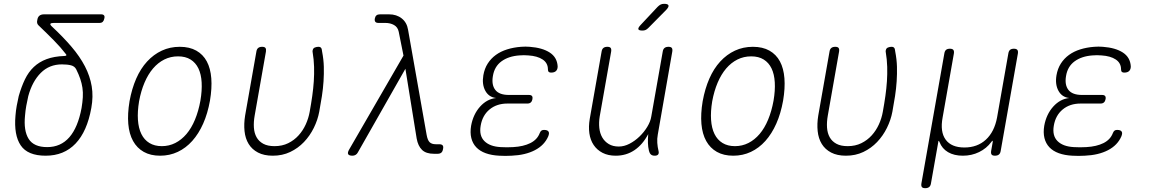

<svg xmlns="http://www.w3.org/2000/svg" viewBox="-20 -805 6040 1005"><path d="M252 -666Q311 -611 354.5 -560Q398 -509 424.5 -458Q451 -407 460 -353.5Q469 -300 458 -240Q436 -117 375.5 -53.5Q315 10 219 10Q125 10 88.5 -44Q52 -98 61 -200Q63 -226 67.5 -251Q72 -276 78 -302Q92 -351 110.5 -389.5Q129 -428 157 -454.5Q185 -481 224 -495.5Q263 -510 317 -512Q325 -512 327 -515Q329 -518 324 -523Q298 -557 262 -593.5Q226 -630 181 -673Q176 -678 174.5 -684.5Q173 -691 175 -699Q177 -715 186 -722.5Q195 -730 211 -730H509Q520 -730 524.5 -724.5Q529 -719 526 -708Q524 -697 518 -691Q512 -685 501 -685H262Q247 -685 244 -680.5Q241 -676 252 -666ZM379 -442Q371 -458 352 -463Q333 -468 304 -468Q238 -468 193.5 -423.5Q149 -379 128 -302Q122 -276 117.5 -251Q113 -226 111 -200Q103 -121 130 -78Q157 -35 227 -35Q298 -35 343 -86.5Q388 -138 407 -240Q412 -270 413.5 -296Q415 -322 411.5 -345.5Q408 -369 400 -392.5Q392 -416 379 -442Z M818 10Q768 10 732.5 -10Q697 -30 676.5 -67Q656 -104 651.5 -156.5Q647 -209 658 -275Q670 -341 693 -393.5Q716 -446 750 -483Q784 -520 827 -540Q870 -560 921 -560Q972 -560 1007.5 -540Q1043 -520 1062.5 -483.5Q1082 -447 1086 -395Q1090 -343 1079 -278Q1067 -211 1043.5 -158Q1020 -105 986.5 -67.5Q953 -30 910.5 -10Q868 10 818 10ZM827 -40Q865 -40 897.5 -56.5Q930 -73 956 -103.5Q982 -134 1000.5 -178.5Q1019 -223 1029 -278Q1038 -331 1035.5 -374Q1033 -417 1018.5 -447Q1004 -477 977.5 -493.5Q951 -510 912 -510Q873 -510 840 -493.5Q807 -477 781 -446.5Q755 -416 736.5 -372.5Q718 -329 708 -275Q699 -221 702 -177.5Q705 -134 720 -103.5Q735 -73 762 -56.5Q789 -40 827 -40Z M1322 -535Q1324 -548 1331.5 -554Q1339 -560 1352 -560Q1365 -560 1369.5 -554Q1374 -548 1372 -535L1313 -200Q1307 -166 1309 -137Q1311 -108 1323 -86.5Q1335 -65 1358 -52.5Q1381 -40 1417 -40Q1457 -40 1488.5 -55.5Q1520 -71 1543 -96.5Q1566 -122 1580.5 -154Q1595 -186 1601 -220Q1609 -264 1614.5 -303Q1620 -342 1622.5 -379.5Q1625 -417 1624 -455Q1623 -493 1616 -535V-539Q1616 -541 1617 -543Q1619 -553 1628.5 -556.5Q1638 -560 1646 -560Q1653 -560 1656.5 -558Q1660 -556 1662 -552.5Q1664 -549 1664.5 -544.5Q1665 -540 1666 -535Q1674 -494 1675 -456Q1676 -418 1673.5 -379.5Q1671 -341 1665 -302Q1659 -263 1651 -220Q1643 -177 1622.5 -135.5Q1602 -94 1571 -61.5Q1540 -29 1499 -9.5Q1458 10 1408 10Q1362 10 1330.5 -6.5Q1299 -23 1281.5 -51.5Q1264 -80 1260 -118.5Q1256 -157 1263 -200Z M1853 -7Q1849 1 1841.5 5.5Q1834 10 1825 10Q1807 10 1802.5 2Q1798 -6 1808 -23L2092 -514L2067 -639Q2062 -663 2042.5 -674Q2023 -685 1997 -685H1961Q1949 -685 1944.5 -691Q1940 -697 1942 -708Q1944 -719 1950.5 -724.5Q1957 -730 1969 -730H2016Q2056 -730 2083 -708.5Q2110 -687 2116 -649L2213 -100Q2218 -71 2229 -60.5Q2240 -50 2261 -50H2279Q2292 -50 2297 -44Q2302 -38 2299 -25Q2297 -12 2290 -6Q2283 0 2270 0H2252Q2210 0 2189 -20.5Q2168 -41 2161 -80L2102 -445Z M2899 -458Q2899 -450 2897 -444Q2895 -438 2890.5 -433.5Q2886 -429 2879.5 -427Q2873 -425 2864 -425Q2860 -425 2857 -426Q2854 -427 2852 -429Q2850 -431 2849 -434.5Q2848 -438 2848 -442Q2848 -475 2820.5 -493.5Q2793 -512 2745 -515Q2734 -516 2722 -516Q2710 -516 2699 -515Q2642 -511 2605 -484Q2568 -457 2560 -407Q2552 -361 2572.5 -334.5Q2593 -308 2644 -308H2749Q2760 -308 2764.5 -302.5Q2769 -297 2767 -286Q2765 -275 2758.5 -269Q2752 -263 2741 -263H2636Q2580 -263 2542.5 -232Q2505 -201 2496 -147Q2487 -95 2515.5 -66.5Q2544 -38 2601 -35Q2617 -34 2633.5 -34Q2650 -34 2666 -35Q2720 -38 2756 -56Q2792 -74 2805 -108Q2807 -113 2809 -116Q2811 -119 2813.5 -121Q2816 -123 2819.5 -124Q2823 -125 2827 -125Q2836 -125 2842 -123Q2848 -121 2851 -116.5Q2854 -112 2853.5 -106Q2853 -100 2850 -92Q2830 -45 2780 -19Q2730 7 2658 10Q2642 11 2625.5 11Q2609 11 2593 10Q2553 8 2522.5 -3Q2492 -14 2473 -34Q2454 -54 2447 -82.5Q2440 -111 2446 -147Q2457 -207 2493 -247Q2529 -287 2577 -292Q2539 -296 2520.5 -329.5Q2502 -363 2510 -411Q2516 -446 2533 -472.5Q2550 -499 2575.5 -517.5Q2601 -536 2634.5 -546.5Q2668 -557 2707 -560Q2718 -561 2730 -561Q2742 -561 2753 -560Q2819 -555 2857.5 -530Q2896 -505 2899 -458Z M3407 10Q3394 10 3387 3.5Q3380 -3 3377 -15Q3372 -36 3371.5 -57Q3371 -78 3373 -103Q3344 -48 3301 -19Q3258 10 3203 10Q3163 10 3134 -5Q3105 -20 3087.5 -46Q3070 -72 3065 -107Q3060 -142 3067 -183L3129 -535Q3131 -548 3138.5 -554Q3146 -560 3159 -560Q3172 -560 3176.5 -554Q3181 -548 3179 -535L3119 -195Q3114 -164 3117 -135.5Q3120 -107 3132.5 -85.5Q3145 -64 3166.5 -51Q3188 -38 3219 -38Q3247 -38 3275 -52.5Q3303 -67 3327 -90Q3351 -113 3368 -141Q3385 -169 3389 -195L3449 -535Q3451 -548 3458.5 -554Q3466 -560 3479 -560Q3492 -560 3496.5 -554Q3501 -548 3499 -535L3423 -100Q3419 -79 3420.5 -57Q3422 -35 3427 -15Q3430 -3 3425 3.5Q3420 10 3407 10ZM3374 -659Q3366 -651 3359 -648Q3352 -645 3343 -645Q3324 -645 3321.5 -652Q3319 -659 3333 -674L3422 -769Q3430 -777 3437.5 -781Q3445 -785 3456 -785Q3476 -785 3479 -777Q3482 -769 3467 -753Z M3818 10Q3768 10 3732.5 -10Q3697 -30 3676.5 -67Q3656 -104 3651.5 -156.5Q3647 -209 3658 -275Q3670 -341 3693 -393.5Q3716 -446 3750 -483Q3784 -520 3827 -540Q3870 -560 3921 -560Q3972 -560 4007.5 -540Q4043 -520 4062.5 -483.5Q4082 -447 4086 -395Q4090 -343 4079 -278Q4067 -211 4043.5 -158Q4020 -105 3986.5 -67.5Q3953 -30 3910.5 -10Q3868 10 3818 10ZM3827 -40Q3865 -40 3897.5 -56.5Q3930 -73 3956 -103.5Q3982 -134 4000.5 -178.5Q4019 -223 4029 -278Q4038 -331 4035.5 -374Q4033 -417 4018.5 -447Q4004 -477 3977.5 -493.5Q3951 -510 3912 -510Q3873 -510 3840 -493.5Q3807 -477 3781 -446.5Q3755 -416 3736.5 -372.5Q3718 -329 3708 -275Q3699 -221 3702 -177.5Q3705 -134 3720 -103.5Q3735 -73 3762 -56.5Q3789 -40 3827 -40Z M4322 -535Q4324 -548 4331.5 -554Q4339 -560 4352 -560Q4365 -560 4369.5 -554Q4374 -548 4372 -535L4313 -200Q4307 -166 4309 -137Q4311 -108 4323 -86.5Q4335 -65 4358 -52.5Q4381 -40 4417 -40Q4457 -40 4488.5 -55.5Q4520 -71 4543 -96.5Q4566 -122 4580.5 -154Q4595 -186 4601 -220Q4609 -264 4614.5 -303Q4620 -342 4622.5 -379.5Q4625 -417 4624 -455Q4623 -493 4616 -535V-539Q4616 -541 4617 -543Q4619 -553 4628.5 -556.5Q4638 -560 4646 -560Q4653 -560 4656.5 -558Q4660 -556 4662 -552.5Q4664 -549 4664.5 -544.5Q4665 -540 4666 -535Q4674 -494 4675 -456Q4676 -418 4673.5 -379.5Q4671 -341 4665 -302Q4659 -263 4651 -220Q4643 -177 4622.5 -135.5Q4602 -94 4571 -61.5Q4540 -29 4499 -9.5Q4458 10 4408 10Q4362 10 4330.5 -6.5Q4299 -23 4281.5 -51.5Q4264 -80 4260 -118.5Q4256 -157 4263 -200Z M4823 180Q4810 180 4805.5 174Q4801 168 4803 155L4923 -525Q4925 -538 4932 -544Q4939 -550 4952 -550Q4965 -550 4970 -544Q4975 -538 4973 -525L4914 -190Q4900 -115 4930 -74Q4960 -33 5028 -33Q5096 -33 5140.5 -74Q5185 -115 5199 -190L5258 -525Q5260 -538 5267 -544Q5274 -550 5287 -550Q5300 -550 5305 -544Q5310 -538 5308 -525L5218 -15Q5216 -2 5208.5 4Q5201 10 5188 10Q5175 10 5170.5 4Q5166 -2 5168 -15L5176 -60Q5177 -68 5175.5 -68.5Q5174 -69 5169 -62Q5144 -28 5105 -9Q5066 10 5020 10Q4974 10 4942.5 -8.5Q4911 -27 4898 -61Q4895 -68 4893.5 -68Q4892 -68 4891 -60L4853 155Q4851 168 4843.5 174Q4836 180 4823 180Z M5899 -458Q5899 -450 5897 -444Q5895 -438 5890.5 -433.5Q5886 -429 5879.5 -427Q5873 -425 5864 -425Q5860 -425 5857 -426Q5854 -427 5852 -429Q5850 -431 5849 -434.5Q5848 -438 5848 -442Q5848 -475 5820.5 -493.5Q5793 -512 5745 -515Q5734 -516 5722 -516Q5710 -516 5699 -515Q5642 -511 5605 -484Q5568 -457 5560 -407Q5552 -361 5572.5 -334.5Q5593 -308 5644 -308H5749Q5760 -308 5764.5 -302.5Q5769 -297 5767 -286Q5765 -275 5758.5 -269Q5752 -263 5741 -263H5636Q5580 -263 5542.5 -232Q5505 -201 5496 -147Q5487 -95 5515.5 -66.5Q5544 -38 5601 -35Q5617 -34 5633.5 -34Q5650 -34 5666 -35Q5720 -38 5756 -56Q5792 -74 5805 -108Q5807 -113 5809 -116Q5811 -119 5813.5 -121Q5816 -123 5819.5 -124Q5823 -125 5827 -125Q5836 -125 5842 -123Q5848 -121 5851 -116.5Q5854 -112 5853.5 -106Q5853 -100 5850 -92Q5830 -45 5780 -19Q5730 7 5658 10Q5642 11 5625.5 11Q5609 11 5593 10Q5553 8 5522.5 -3Q5492 -14 5473 -34Q5454 -54 5447 -82.5Q5440 -111 5446 -147Q5457 -207 5493 -247Q5529 -287 5577 -292Q5539 -296 5520.5 -329.5Q5502 -363 5510 -411Q5516 -446 5533 -472.5Q5550 -499 5575.5 -517.5Q5601 -536 5634.5 -546.5Q5668 -557 5707 -560Q5718 -561 5730 -561Q5742 -561 5753 -560Q5819 -555 5857.5 -530Q5896 -505 5899 -458Z"/></svg>

Font: Maple Mono NL Thin
Style: Italic
Weight: 250
Italic angle: -10°
Monospace: yes
Designer: subframe7536
Version: Version 7.000